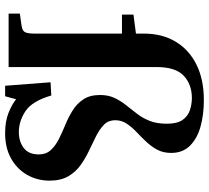

<svg xmlns="http://www.w3.org/2000/svg" viewBox="-54 -768 836 769"><g transform="rotate(90 364.5 -384.0)"><path d="M324 14 310 -168 363 -171Q385 -95 425 -68Q465 -41 510 -41Q547 -41 573 -60.5Q599 -80 599 -121Q599 -150 581.5 -169Q564 -188 537 -201.5Q510 -215 479.5 -227.5Q449 -240 422 -257Q395 -274 378 -300Q361 -326 361 -366Q361 -399 372.5 -423.5Q384 -448 401 -469.5Q418 -491 435.5 -513.5Q453 -536 464.5 -564.5Q476 -593 476 -634Q476 -675 461 -696.5Q446 -718 422 -726Q398 -734 373 -734Q319 -734 284 -701.5Q249 -669 249 -592V0H35V-45L84 -52Q105 -55 110 -67Q115 -79 115 -103V-454H39V-500L115 -510V-540Q115 -616 148 -670Q181 -724 240.5 -753Q300 -782 381 -782Q440 -782 488 -768.5Q536 -755 564.5 -726Q593 -697 593 -651Q593 -619 580 -595Q567 -571 547.5 -550.5Q528 -530 508.5 -511.5Q489 -493 475.5 -472.5Q462 -452 462 -427Q462 -400 479.5 -382.5Q497 -365 524.5 -351Q552 -337 583 -322.5Q614 -308 641.5 -288.5Q669 -269 686.5 -239Q704 -209 704 -164Q704 -115 681 -74.5Q658 -34 615.5 -10Q573 14 514 14Q467 14 433 0.5Q399 -13 378 -30L366 14Z"/></g></svg>

Font: Literata 36pt SemiBold
Style: Regular
Weight: 600
Designer: Latin by Veronika Burian and Jose Scaglione. Greek by Irene Vlachou. Cyrillic by Vera Evstafieva.
Foundry: TypeTogether
Version: Version 3.002